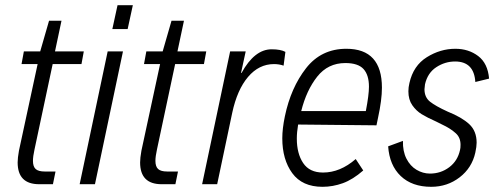

<svg xmlns="http://www.w3.org/2000/svg" viewBox="-20 -710 1911 740"><path d="M48 -84Q48 -101 53 -129L125 -463H63L72 -512H135L169 -630H217L192 -512H303L294 -463H183L113 -134Q107 -107 107 -90Q107 -68 117.5 -58.5Q128 -49 152 -49H194L184 0H131Q48 0 48 -84Z M433 -690H492L472 -598H413ZM395 -512H454L346 0H287Z M520 -84Q520 -101 525 -129L597 -463H535L544 -512H607L641 -630H689L664 -512H775L766 -463H655L585 -134Q579 -107 579 -90Q579 -68 589.5 -58.5Q600 -49 624 -49H666L656 0H603Q520 0 520 -84Z M867 -512H927L909 -429H911Q961 -520 1027 -520Q1062 -520 1080 -510L1073 -457Q1056 -463 1036 -463Q978 -463 936 -413.5Q894 -364 875 -275L817 0H759Z M1452 -372Q1452 -325 1437 -256L1431 -227L1129 -230Q1124 -200 1124 -176Q1124 -118 1148.5 -81.5Q1173 -45 1225 -45Q1291 -45 1351 -97L1380 -53Q1340 -18 1301.5 -4Q1263 10 1223 10Q1145 10 1106.5 -42.5Q1068 -95 1068 -177Q1068 -214 1078 -262Q1101 -372 1159.5 -447Q1218 -522 1315 -522Q1452 -522 1452 -372ZM1141 -282H1390Q1402 -344 1402 -376Q1402 -421 1381 -444Q1360 -467 1311 -467Q1244 -467 1202.5 -414.5Q1161 -362 1141 -282Z M1476 -146 1533 -167Q1532 -127 1546.5 -98.5Q1561 -70 1585.5 -55.5Q1610 -41 1637 -41Q1679 -41 1711.5 -65.5Q1744 -90 1753 -132Q1755 -139 1755 -152Q1755 -180 1736.5 -196.5Q1718 -213 1694 -225Q1670 -237 1662 -241Q1626 -257 1605 -270Q1584 -283 1569 -304.5Q1554 -326 1554 -358Q1554 -374 1558 -390Q1573 -457 1625 -489.5Q1677 -522 1735 -522Q1786 -522 1823 -494Q1860 -466 1865 -407L1812 -394Q1807 -473 1734 -473Q1695 -473 1661.5 -451Q1628 -429 1618 -385Q1616 -371 1616 -366Q1616 -335 1637.5 -318Q1659 -301 1705 -280Q1760 -258 1788.5 -231.5Q1817 -205 1817 -160Q1817 -145 1812 -122Q1799 -63 1751.5 -26.5Q1704 10 1642 10Q1568 10 1524.5 -31.5Q1481 -73 1476 -146Z"/></svg>

Font: Decalotype Light Italic
Style: Regular
Weight: 300
Italic angle: -12°
Designer: Alfredo Marco Pradil
Foundry: Alfredo Marco Pradil
Version: Version 1.0